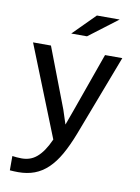

<svg xmlns="http://www.w3.org/2000/svg" viewBox="-97 -754 743 1021"><g transform="rotate(10 275.0 -243.5)"><path d="M514.2 -490.2 347.2 -51.8Q321.3 15.1 293.7 63.5Q266.1 111.8 233.4 142.8Q200.7 173.8 161.6 188.5Q122.6 203.1 74.2 203.1Q61.5 203.1 51.3 202.6Q41 202.1 28.8 201.2V124Q39.6 125.5 52.2 126.7Q64.9 127.9 79.1 127.9Q102.5 127.9 122.8 121.1Q143.1 114.3 161.1 98.9Q179.2 83.5 195.8 59.1Q212.4 34.7 228 0L32.2 -490.2H128.9L252.9 -166L277.8 -89.8L306.2 -168L420.9 -490.2ZM464.8 -689.9 309.1 -571.8H224.1L341.8 -689.9ZM0 -490.2Z"/></g></svg>

Font: Code New Roman
Style: Regular
Weight: 400
Monospace: yes
Designer: Sam Radian
Foundry: Code New Roman
Version: Version 2.00 November 29, 2014